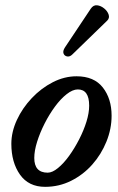

<svg xmlns="http://www.w3.org/2000/svg" viewBox="-20 -712 457 745"><path d="M155 13Q91 13 57.5 -34.5Q24 -82 24 -154Q24 -200 45.5 -246.5Q67 -293 103.5 -331.5Q140 -370 185 -393Q230 -416 277 -416Q345 -416 379 -372.5Q413 -329 413 -263Q413 -212 393 -162.5Q373 -113 338 -73.5Q303 -34 256 -10.5Q209 13 155 13ZM165 -42Q183 -42 205 -60Q227 -78 248 -107Q269 -136 287 -171Q305 -206 315.5 -240Q326 -274 326 -302Q326 -365 282 -365Q262 -365 238.5 -346.5Q215 -328 193 -298Q171 -268 153 -232.5Q135 -197 124 -162Q113 -127 113 -99Q113 -42 165 -42ZM261 -501Q251 -491 240.5 -493Q230 -495 226.5 -504.5Q223 -514 232 -528L332 -678Q342 -693 356.5 -691.5Q371 -690 384 -679.5Q397 -669 401.5 -655.5Q406 -642 396 -632Z"/></svg>

Font: Junicode
Style: Bold Italic
Weight: 700
Italic angle: -11°
Designer: Peter S. Baker
Version: Version 2.100; ttfautohint (v1.8.4)